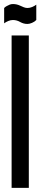

<svg xmlns="http://www.w3.org/2000/svg" viewBox="-36 -906 195 926"><path d="M20 0V-735H103V0ZM96.5 -790.5Q78 -790.5 62 -799.5Q45 -809.5 26.5 -809.5Q15.5 -809.5 4 -804.8Q-7.5 -800 -16 -793.5V-867.5Q-10.5 -873 -3.5 -876.8Q3.5 -880.5 10.5 -883.5Q17.5 -886.5 26.5 -886.5Q45 -886.5 61.5 -878.5Q70 -874.5 78.8 -871Q87.5 -867.5 96.5 -867.5Q107.5 -867.5 119 -872.2Q130.5 -877 139 -883.5V-809.5Q131 -801 118.5 -795.8Q106 -790.5 96.5 -790.5Z"/></svg>

Font: League Gothic Condensed
Style: Regular
Weight: 400
Width: 3
Designer: The League of Moveable Type
Version: Version 2.001